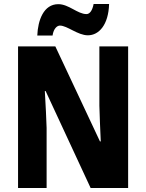

<svg xmlns="http://www.w3.org/2000/svg" viewBox="-20 -1041 736 968"><path d="M168 -862H245C250 -897 268 -912 282 -912C319 -912 372 -863 423 -863C479 -863 527 -916 530 -1021H452C446 -989 433 -970 416 -970C371 -970 327 -1020 274 -1020C200 -1020 171 -939 168 -862ZM626 -93V-807H481V-508C482 -457 485 -403 488 -328H484L259 -807H71V-93H215V-396C213 -445 211 -504 206 -582H210L437 -93Z"/></svg>

Font: Noto Sans Kannada UI Condensed ExtraBold
Style: Regular
Weight: 800
Width: 3
Designer: Jelle Bosma - Monotype Design Team
Foundry: Monotype Imaging Inc.
Version: Version 2.005